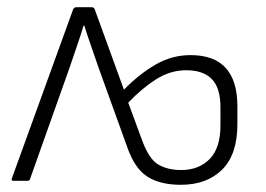

<svg xmlns="http://www.w3.org/2000/svg" viewBox="-20 -502 738 533"><path d="M482 11Q424 11 388.5 -12Q353 -35 332 -97L254 -313Q244 -343 233.5 -372.5Q223 -402 214 -431H212Q203 -401 192.5 -371Q182 -341 172 -311L63 -4Q61 0 56 0H18Q10 0 13 -7L183 -476Q186 -482 192 -482H234Q241 -482 243 -476L324 -253Q366 -296 411.5 -322.5Q457 -349 509 -349Q639 -349 639 -207V-157Q639 -73 596.5 -31Q554 11 482 11ZM483 -30Q532 -30 562 -60.5Q592 -91 592 -154V-204Q592 -258 568 -282.5Q544 -307 497 -307Q453 -307 413.5 -282Q374 -257 336 -217L374 -114Q393 -61 419 -45.5Q445 -30 483 -30Z"/></svg>

Font: Sofia Sans Semi Condensed Light
Style: Regular
Weight: 300
Designer: Botio Nikoltchev, Ani Petrova
Foundry: lettersoup
Version: Version 4.100; ttfautohint (v1.8.4.7-5d5b)